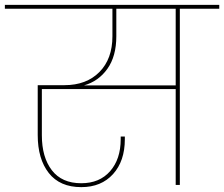

<svg xmlns="http://www.w3.org/2000/svg" viewBox="-55 -760 921 789"><path d="M846 -724H684V0H667V-394H117V-204Q117 -114 158 -60.5Q199 -7 279 -7Q354 -7 397.5 -56.5Q441 -106 441 -188V-199H458V-188Q458 -98 409.5 -44.5Q361 9 279 9Q191 9 145.5 -49Q100 -107 100 -205V-410H210Q300 -410 353.5 -464Q407 -518 407 -611V-724H-35V-740H846ZM667 -724H423V-611Q423 -529 386.5 -477.5Q350 -426 290 -409H667Z"/></svg>

Font: Fz Poppins Thin
Style: Regular
Weight: 100
Designer: Ninad Kale (Devanagari), Jonny Pinhorn (Latin)
Foundry: Indian Type Foundry
Version: Vit hóa bi Vntype.Com & FontZin.Com